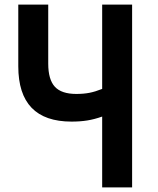

<svg xmlns="http://www.w3.org/2000/svg" viewBox="-20 -820 690 840"><path d="M60 -800H191V-542Q191 -472 220 -440.5Q249 -409 314 -409Q346 -409 371.5 -414Q397 -419 427 -431V-800H558V0H427V-310Q393 -298 362 -293Q331 -288 293 -288Q60 -288 60 -530Z"/></svg>

Font: Martian Mono SemiCondensed Medium
Style: Regular
Weight: 500
Width: 4
Designer: Roman Shamin
Foundry: Evil Martians
Version: Version 1.000